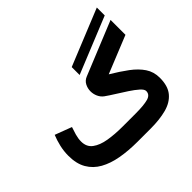

<svg xmlns="http://www.w3.org/2000/svg" viewBox="-186 -1046 1273 1273"><g transform="rotate(-45 450.0 -410.0)"><path d="M471.7 -584.5V-658.7L868.7 -820.3V-746.1ZM553.2 0H429.7Q345.7 0 274.4 -12.7Q203.1 -25.4 150.6 -54.7Q98.1 -84 69.1 -133.8Q40 -183.6 40 -257.8Q40 -301.8 49.8 -343.5Q59.6 -385.3 74.2 -420.9L191.9 -376.5Q183.6 -353.5 175 -323.2Q166.5 -293 166.5 -265.6Q166.5 -214.8 202.6 -188Q238.8 -161.1 298.6 -151.1Q358.4 -141.1 429.7 -141.1H552.7Q630.9 -141.1 669.9 -152.1Q709 -163.1 709 -197.3Q709 -213.4 685.1 -234.6Q661.1 -255.9 625.2 -279.5Q589.4 -303.2 552 -326.4Q514.6 -349.6 487.3 -369.1Q467.3 -383.8 456.5 -407.7Q445.8 -431.6 445.8 -457Q445.8 -484.4 458.5 -508.8Q471.2 -533.2 498 -543.9L875 -697.8V-558.1L611.3 -451.2Q676.8 -412.1 727.1 -374.8Q777.3 -337.4 806.2 -294.4Q835 -251.5 835 -195.3Q835 -118.7 799.8 -76.2Q764.6 -33.7 701.2 -16.8Q637.7 0 553.2 0Z"/></g></svg>

Font: Vazirmatn RD ExtraBold
Style: Regular
Weight: 800
Designer: Saber Rastikerdar
Foundry: Saber Rastikerdar
Version: Version 32.102